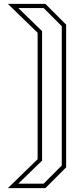

<svg xmlns="http://www.w3.org/2000/svg" viewBox="-20 -770 432 990"><path d="M214 200H20.5L174 51V-601L20.5 -750H214L321 -643V93ZM205 177 298.5 83.5V-635L205 -728.5H74.5L197 -609.5V58L74.5 177Z"/></svg>

Font: Tourney Expanded ExtraLight
Style: Regular
Weight: 200
Width: 7
Designer: Tyler Finck
Foundry: Etcetera Type Co
Version: Version 1.010; ttfautohint (v1.8.3)